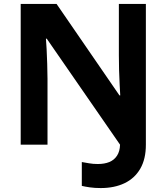

<svg xmlns="http://www.w3.org/2000/svg" viewBox="-20 -734 845 974"><path d="M491 220Q460 220 436 216.5Q412 213 395 209V88Q413 91 432.5 94.5Q452 98 476 98Q510 98 534.5 88Q559 78 573.5 56Q588 34 589 0L217 -538H213Q215 -519 216.5 -484.5Q218 -450 219.5 -410.5Q221 -371 221 -334V0H85V-714H267L586 -250H590Q589 -270 587 -304.5Q585 -339 584 -379Q583 -419 583 -454V-714H720V0Q720 73 691.5 122Q663 171 611.5 195.5Q560 220 491 220Z"/></svg>

Font: Noto Sans Lao Looped
Style: Bold
Weight: 700
Designer: Mark Frömberg, Ben Mitchell
Foundry: The Fontpad Ltd
Version: Version 1.001